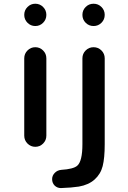

<svg xmlns="http://www.w3.org/2000/svg" viewBox="-20 -793 673 1009"><path d="M107.4 -80.1V-486.3Q107.4 -510.7 124.5 -527.8Q141.6 -544.9 165.5 -544.9Q189.5 -544.9 206.5 -527.8Q223.6 -510.7 223.6 -486.3V-80.1Q223.6 -55.7 206.5 -38.6Q189.5 -21.5 165.5 -21.5Q141.6 -21.5 124.5 -38.6Q107.4 -55.7 107.4 -80.1ZM107.4 -714.8Q107.4 -739.3 124.5 -756.3Q141.6 -773.4 165.5 -773.4Q189.5 -773.4 206.5 -756.3Q223.6 -739.3 223.6 -714.8Q223.6 -690.4 206.5 -673.3Q189.5 -656.2 165.5 -656.2Q141.6 -656.2 124.5 -673.3Q107.4 -690.4 107.4 -714.8ZM300.8 195.3Q300.8 195.3 299.8 195.3Q281.2 195.3 267.6 182.6Q253.9 168.9 253.9 148.4Q253.9 129.9 267.6 115.7Q281.2 101.6 301.8 99.6Q365.2 95.7 385.7 78.1Q413.1 54.7 413.1 -35.2V-486.3Q413.1 -510.7 430.2 -527.8Q447.3 -544.9 471.7 -544.9Q496.1 -544.9 513.2 -527.8Q530.3 -510.7 530.3 -486.3V-35.2Q530.3 38.1 519.5 80.1Q508.8 122.1 477.1 150.4Q445.3 178.7 394.5 187.5Q357.4 193.4 300.8 195.3ZM513.2 -673.3Q496.1 -656.2 471.7 -656.2Q447.3 -656.2 430.2 -673.3Q413.1 -690.4 413.1 -714.8Q413.1 -739.3 430.2 -756.3Q447.3 -773.4 471.7 -773.4Q496.1 -773.4 513.2 -756.3Q530.3 -739.3 530.3 -714.8Q530.3 -690.4 513.2 -673.3Z"/></svg>

Font: Gen Jyuu GothicX Medium
Style: Regular
Weight: 500
Designer: Ryoko NISHIZUKA (kana &amp; ideographs); Paul D. Hunt (Latin, Greek &amp; Cyrillic); Wenlong ZHANG (bopomofo); Sandoll C
Version: Version 1.058.20140828